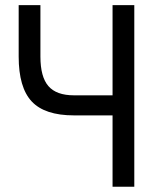

<svg xmlns="http://www.w3.org/2000/svg" viewBox="-20 -713 626 733"><path d="M262.2 -272.5Q150.9 -272.5 101.1 -325.7Q51.3 -378.9 51.3 -497.1V-693.4H134.3V-497.1Q134.3 -419.4 164.8 -384.3Q195.3 -349.1 262.2 -349.1H409.7V-693.4H492.7V0H409.7V-272.5Z"/></svg>

Font: Cascadia Mono SemiLight
Style: Regular
Weight: 350
Monospace: yes
Designer: Aaron Bell
Foundry: Saja Typeworks
Version: Version 2404.023; ttfautohint (v1.8.4)